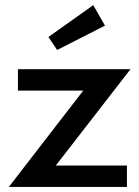

<svg xmlns="http://www.w3.org/2000/svg" viewBox="-20 -739 551 759"><path d="M15 0 309.1 -380.9H50.9V-465.5H495.9L200.5 -84.5H481.8V0ZM348.6 -718.6 395 -637.7 205.9 -541.4 171.4 -592.7Z"/></svg>

Font: Spartan MB SemBd
Style: Regular
Weight: 600
Designer: Matt Bailey, Mirko Velimirovic
Foundry: Matt Bailey
Version: Version 1.005